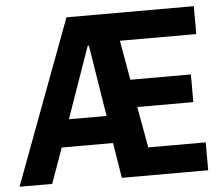

<svg xmlns="http://www.w3.org/2000/svg" viewBox="-63 -745 936 802"><g transform="rotate(-5 405.0 -344.0)"><path d="M-13 0 244 -688H778V-571H458L487 -405H741V-289H506L537 -117H778V0H416L392 -148H177L124 0ZM217 -263H375L327 -562H322Z"/></g></svg>

Font: Saira Semi Condensed SemiBold
Style: Regular
Weight: 600
Width: 4
Designer: Hector Gatti with collaboration of the Omnibus-Type team
Foundry: Omnibus-Type
Version: Version 1.001; ttfautohint (v1.8)